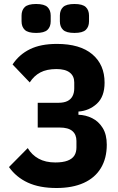

<svg xmlns="http://www.w3.org/2000/svg" viewBox="-20 -930 589 962"><path d="M263 12Q178 12 119.5 -15Q61 -42 25 -93L119 -188Q139 -154 173.5 -135Q208 -116 257 -116Q295 -116 318.5 -125Q342 -134 352.5 -150.5Q363 -167 363 -191V-224Q363 -256 342.5 -273.5Q322 -291 279 -291H169V-415H273Q300 -415 317.5 -423.5Q335 -432 343.5 -448.5Q352 -465 352 -487V-517Q352 -549 329.5 -566.5Q307 -584 263 -584Q214 -584 182 -567Q150 -550 129 -517L43 -607Q76 -657 130 -683.5Q184 -710 265 -710Q381 -710 442.5 -658Q504 -606 504 -516Q504 -446 465.5 -410.5Q427 -375 373 -371V-355Q409 -354 441.5 -338Q474 -322 494.5 -289Q515 -256 515 -205Q515 -137 485.5 -88Q456 -39 399.5 -13.5Q343 12 263 12ZM161 -765Q120 -765 104 -780.5Q88 -796 88 -823V-852Q88 -879 104 -894.5Q120 -910 161 -910Q202 -910 218 -894.5Q234 -879 234 -852V-823Q234 -796 218 -780.5Q202 -765 161 -765ZM353 -765Q312 -765 296 -780.5Q280 -796 280 -823V-852Q280 -879 296 -894.5Q312 -910 353 -910Q394 -910 410 -894.5Q426 -879 426 -852V-823Q426 -796 410 -780.5Q394 -765 353 -765Z"/></svg>

Font: IBM Plex Sans Condensed
Style: Bold
Weight: 700
Width: 3
Designer: Mike Abbink, Paul van der Laan, Pieter van Rosmalen
Foundry: Bold Monday
Version: Version 3.201